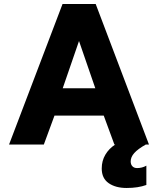

<svg xmlns="http://www.w3.org/2000/svg" viewBox="-20 -719 786 955"><path d="M662 117Q687 117 708 105V201Q667 216 610 216Q555 216 520.5 192Q486 168 486 119Q486 81 504 50.5Q522 20 553 0H549L496 -144H251L198 0H25L291 -699H456L721 0H705Q666 22 648 42Q630 62 630 84Q630 99 638.5 108Q647 117 662 117ZM454 -280 373 -515 292 -280Z"/></svg>

Font: Readiness
Style: Bold
Weight: 700
Designer: Katatrad Team
Foundry: CadsonDemak
Version: Version 1.00;January 16, 2020;FontCreator 12.0.0.2550 64-bit